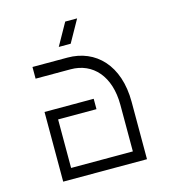

<svg xmlns="http://www.w3.org/2000/svg" viewBox="-103 -758 745 841"><g transform="rotate(-15 270.0 -337.5)"><path d="M409 -260V-49H129V-269H303V-316H80V0H460V-260C460 -427 366 -520 239 -520H80V-467H239C339 -467 409 -391 409 -260ZM214 -575H268L324 -675H270Z"/></g></svg>

Font: Grotesk 01 Extrafine
Style: Bold
Weight: 400
Designer: Frank Adebiaye, contributions by Jérémy Landes, Ariel Martín Pérez
Foundry: Velvetyne Type Foundry
Version: Version 3.000;Glyphs 3.1.2 (3150)